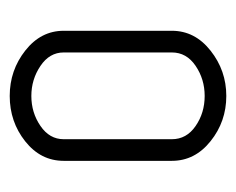

<svg xmlns="http://www.w3.org/2000/svg" viewBox="-66 -429 495 403"><g transform="rotate(-90 181.5 -227.5)"><path d="M181.6 -454.6Q235.4 -454.6 276.9 -421.9Q318.4 -389.2 318.4 -341.3V-114.3Q318.4 -65.9 276.6 -33Q234.9 0 181.6 0Q127.9 0 86.7 -33Q45.4 -65.9 45.4 -114.3V-341.3Q45.4 -389.6 86.4 -422.1Q127.4 -454.6 181.6 -454.6ZM181.6 -45.4Q216.8 -45.4 244.9 -64.5Q272.9 -83.5 272.9 -114.3V-341.3Q272.9 -371.1 244.6 -390.1Q216.3 -409.2 181.6 -409.2Q146.5 -409.2 118.7 -390.1Q90.8 -371.1 90.8 -341.3V-114.3Q90.8 -83.5 118.4 -64.5Q146 -45.4 181.6 -45.4Z"/></g></svg>

Font: GOSTRUS
Style: type A
Weight: 200
Designer: Юрий и Татьяна Кривогуз
Version: Version 01.0